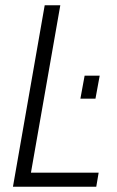

<svg xmlns="http://www.w3.org/2000/svg" viewBox="-20 -706 444 726"><path d="M29 0 149 -686H208L97 -53H353L344 0ZM284 -333 300 -420H357L341 -333Z"/></svg>

Font: Archivo Condensed ExtraLight
Style: Italic
Weight: 250
Width: 3
Italic angle: -10°
Designer: Hector Gatti
Foundry: Omnibus-Type
Version: Version 2.001